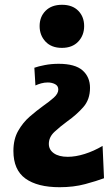

<svg xmlns="http://www.w3.org/2000/svg" viewBox="-20 -572 460 802"><path d="M238.5 -372Q195 -372 170.2 -398.2Q145.5 -424.5 145.5 -463Q145.5 -502 170.5 -527Q195.5 -552 239 -552Q282.5 -552 307 -527Q331.5 -502 331.5 -463Q331.5 -424.5 306.8 -398.2Q282 -372 238.5 -372ZM229 210Q136.5 210 86.2 173.8Q36 137.5 36 58.5Q36 9.5 55.8 -25.2Q75.5 -60 104 -84.8Q132.5 -109.5 159.5 -129Q186 -147.5 204.8 -164.2Q223.5 -181 223.5 -198Q223.5 -213.5 210 -220.5Q196.5 -227.5 179.5 -227.5Q165.5 -227.5 152 -223.8Q138.5 -220 128 -215L123.5 -289Q140 -295 167.2 -300.2Q194.5 -305.5 225 -305.5Q293.5 -305.5 324.8 -278Q356 -250.5 356 -205Q356 -156 327.5 -124Q299 -92 261.5 -65.5Q231.5 -43.5 207.8 -21.5Q184 0.5 184 29Q184 53.5 205 68.2Q226 83 263 83Q296 83 334 71Q372 59 408.5 37.5L414.5 172.5Q384 184 335.8 197Q287.5 210 229 210Z"/></svg>

Font: Commissioner
Style: Bold
Weight: 700
Designer: Kostas Bartsokas
Foundry: Kostas Bartsokas
Version: Version 1.000; ttfautohint (v1.8.3)